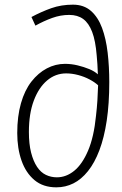

<svg xmlns="http://www.w3.org/2000/svg" viewBox="-20 -790 525 824"><path d="M115 -717Q158 -740 200.5 -755Q243 -770 293 -770Q340 -770 370.5 -743Q401 -716 418 -670Q435 -624 442 -564Q449 -504 449 -438Q449 -345 438 -272Q427 -199 406.5 -145Q386 -91 357.5 -55.5Q329 -20 295 -3Q261 14 222 14Q165 14 128 -17Q91 -48 72.5 -100.5Q54 -153 54 -219Q54 -291 70 -347Q86 -403 115 -440Q144 -477 181 -496.5Q218 -516 259 -516Q286 -516 313 -509.5Q340 -503 363 -493.5Q386 -484 400 -471Q399 -494 398 -514.5Q397 -535 395 -552Q390 -615 375.5 -653Q361 -691 337 -708.5Q313 -726 277 -726Q240 -726 204 -713Q168 -700 132 -680ZM224 -29Q264 -29 298.5 -57Q333 -85 358 -143.5Q383 -202 392 -293Q396 -327 398 -359Q400 -391 401 -424Q387 -437 364.5 -449Q342 -461 315.5 -468Q289 -475 264 -475Q218 -475 182 -444.5Q146 -414 125 -358Q104 -302 104 -224Q104 -172 113.5 -135Q123 -98 139 -74Q155 -50 177 -39.5Q199 -29 224 -29Z"/></svg>

Font: Literata 18pt ExtraLight
Style: Italic
Weight: 250
Italic angle: -2°
Designer: Latin by Veronika Burian and Jose Scaglione. Greek by Irene Vlachou. Cyrillic by Vera Evstafieva
Foundry: TypeTogether
Version: Version 3.103;gftools[0.9.29]